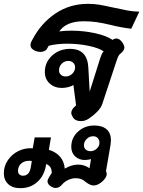

<svg xmlns="http://www.w3.org/2000/svg" viewBox="-78 -623 747 1002"><path d="M344 9Q315 9 303 -10Q294 -24 294 -34Q294 -53 319 -73L305 -180Q297 -173 278.5 -168.5Q260 -164 245 -164Q207 -164 181.5 -187Q156 -210 156 -247Q156 -298 194 -333Q232 -368 288 -368Q378 -368 383 -270L390 -145L444 -316Q445 -319 450 -333Q455 -347 463 -355Q437 -373 383.5 -384Q330 -395 273 -395Q218 -395 176 -384L167 -368Q163 -361 153.5 -356.5Q144 -352 132 -352Q120 -352 105 -358Q81 -369 81 -387Q81 -399 90 -414Q135 -501 210.5 -552Q286 -603 381 -603Q414 -603 442.5 -598Q471 -593 516 -583Q562 -573 589 -568Q616 -563 649 -562L607 -473Q555 -479 499 -493Q457 -503 426.5 -507.5Q396 -512 358 -512Q268 -512 231 -459Q258 -463 294 -463Q357 -463 417 -450Q477 -437 509 -415Q520 -422 529 -422Q544 -422 556 -407Q571 -389 571 -375Q571 -360 553 -345Q544 -339 539.5 -329.5Q535 -320 529 -302L456 -81Q444 -44 384 -3Q366 9 344 9ZM314 -272Q314 -286 304 -295.5Q294 -305 279 -305Q258 -305 244 -290.5Q230 -276 230 -256Q230 -242 239.5 -233Q249 -224 265 -224Q285 -224 299.5 -238.5Q314 -253 314 -272ZM-58 281Q-58 244 -37 213Q-16 182 18.5 165Q53 148 93 151L103 94H188L177 159Q214 170 235.5 195Q257 220 260 257Q296 236 329 236Q363 236 389 255L397 207Q392 209 382 210.5Q372 212 365 212Q334 212 314 193Q294 174 294 143Q294 96 329 64Q364 32 414 32Q456 32 478.5 52Q501 72 501 109Q501 116 499 132L475 271Q479 276 479 285Q479 304 454 326Q431 345 411 345Q392 345 367 325Q348 307 317 307Q298 307 279 315.5Q260 324 245 341Q231 358 211 358Q201 358 188 350Q170 338 170 324Q170 314 179 300L192 280Q192 261 185 250Q178 239 163 233Q155 291 118.5 325Q82 359 28 359Q-13 359 -35.5 337.5Q-58 316 -58 281ZM441 122Q441 107 432 97.5Q423 88 408 88Q389 88 374.5 102Q360 116 360 135Q360 149 369.5 157.5Q379 166 395 166Q412 166 426.5 153Q441 140 441 122ZM83 248 88 217Q83 216 74 216Q49 216 32.5 230.5Q16 245 16 269Q16 281 23.5 287.5Q31 294 42 294Q58 294 68.5 283.5Q79 273 83 248Z"/></svg>

Font: Niramit SemiBold
Style: Italic
Weight: 600
Italic angle: -10°
Designer: Katatrad Aksorn Co.,Ltd.
Foundry: Cadson Demak Co.,Ltd.
Version: Version 1.001; ttfautohint (v1.6)